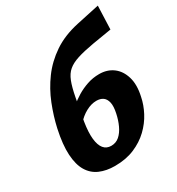

<svg xmlns="http://www.w3.org/2000/svg" viewBox="-174 -822 871 945"><g transform="rotate(-30 262.0 -349.0)"><path d="M203 14Q155 14 118 -2Q81 -18 59.5 -53.5Q38 -89 34.5 -147Q31 -205 49 -288Q63 -351 88 -414Q113 -477 153 -531.5Q193 -586 252 -626Q311 -666 394 -684L524 -712L519 -579L410 -561Q353 -551 317 -539.5Q281 -528 259.5 -510Q238 -492 225.5 -460Q213 -428 203.5 -377.5Q194 -327 180 -251Q171 -194 175 -156.5Q179 -119 194.5 -100Q210 -81 237 -81Q264 -81 283.5 -98Q303 -115 316.5 -144Q330 -173 337 -207Q345 -244 340 -266.5Q335 -289 320.5 -299.5Q306 -310 283 -310Q254 -310 223.5 -293.5Q193 -277 168 -248L143 -303Q159 -321 181.5 -341Q204 -361 232 -378Q260 -395 292.5 -406Q325 -417 361 -417Q406 -417 438.5 -393Q471 -369 484.5 -324Q498 -279 484 -217Q476 -176 454.5 -135Q433 -94 398 -60.5Q363 -27 314.5 -6.5Q266 14 203 14Z"/></g></svg>

Font: Ysabeau Infant ExtraBold
Style: Italic
Weight: 800
Italic angle: -12°
Designer: Christian Thalmann (Catharsis Fonts)
Version: Version 2.001;gftools[0.9.30]; featfreeze: ss01,ss02,lnum